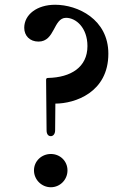

<svg xmlns="http://www.w3.org/2000/svg" viewBox="-20 -774 540 808"><path d="M194 -201C202 -201 212 -208 212 -226L213 -338C294 -338 436 -384 436 -548C436 -693 307 -754 212 -754C136 -754 82 -713 82 -657C82 -624 105 -599 142 -599C212 -599 204 -699 258 -699C300 -699 348 -657 348 -580C348 -491 278 -448 182 -446C177 -446 174 -444 174 -438L176 -226C176 -208 184 -201 194 -201ZM194 14C233 14 264 -18 264 -57C264 -96 233 -126 194 -126C155 -126 123 -96 123 -57C123 -18 155 14 194 14Z"/></svg>

Font: Shippori Mincho OTF
Style: Bold
Weight: 800
Designer: FONTDASU
Foundry: FONTDASU / Google Inc. / but / Adobe
Version: Version 3.300;hotconv 1.0.109;makeotfexe 2.5.65596